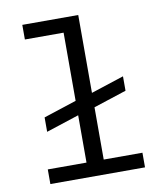

<svg xmlns="http://www.w3.org/2000/svg" viewBox="-83 -810 766 879"><g transform="rotate(-10 300.0 -370.0)"><path d="M80 -68H260V-288L107 -238V-305L260 -355V-672H80V-740H340V-378L493 -428V-361L340 -311V-68H520V0H80Z"/></g></svg>

Font: Lilex
Style: Regular
Weight: 400
Monospace: yes
Designer: Mike Abbink, Paul van der Laan, Pieter van Rosmalen, Mikhael Khrustik
Foundry: Mikhael Khrustik
Version: Version 2.510